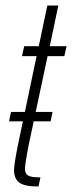

<svg xmlns="http://www.w3.org/2000/svg" viewBox="-20 -678 262 698"><path d="M13 -237 20 -271H171L164 -237ZM120 0Q94 0 77 -3.5Q60 -7 50 -14.5Q40 -22 35.5 -33.5Q31 -45 31 -61Q31 -66 32.5 -78Q34 -90 37 -107.5Q40 -125 44 -145L113 -474H60L68 -510H121L152 -658H192L161 -510H222L214 -474H153L83 -145Q80 -129 77.5 -114.5Q75 -100 73 -86.5Q71 -73 71 -61Q71 -54 75 -47Q79 -40 91 -36.5Q103 -33 127 -33Z"/></svg>

Font: Saira UltraCondensed ExtraLight
Style: Italic
Weight: 250
Width: 1
Italic angle: -12°
Designer: Hector Gatti with collaboration of the Omnibus-Type team
Foundry: Omnibus-Type
Version: Version 1.101